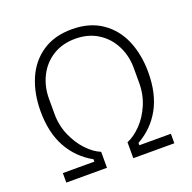

<svg xmlns="http://www.w3.org/2000/svg" viewBox="-131 -877 1006 1007"><g transform="rotate(-20 372.5 -373.0)"><path d="M71 -53H247V-66Q163 -113 117.5 -195.5Q72 -278 72 -397Q72 -496 105.5 -575Q139 -654 206.5 -700Q274 -746 372 -746Q470 -746 538 -700Q606 -654 639.5 -575Q673 -496 673 -397Q673 -278 627.5 -195.5Q582 -113 498 -66V-53H674V0H445V-89Q484 -105 522 -143.5Q560 -182 584.5 -238.5Q609 -295 609 -360V-445Q609 -512 580 -569Q551 -626 497.5 -659.5Q444 -693 372 -693Q300 -693 246.5 -659.5Q193 -626 164.5 -569Q136 -512 136 -445V-360Q136 -295 160.5 -239Q185 -183 222 -144Q259 -105 298 -89V0H71Z"/></g></svg>

Font: IBM Plex Sans JP Light
Style: Regular
Weight: 300
Designer: Mike Abbink; Paul van der Laan; Pieter van Rosmalen; Wujin Sim; Yejin Wi; Jinhee Kim; Boomi Park; Yona Kim; Kichan Ma
Foundry: Sandoll Inc.
Version: Version 1.002